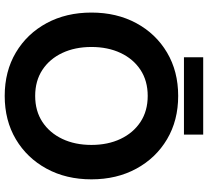

<svg xmlns="http://www.w3.org/2000/svg" viewBox="-54 -829 896 828"><g transform="rotate(90 394.0 -415.0)"><path d="M34.2 -361.3Q34.2 -470.2 79.8 -554.7Q125.5 -639.2 206.5 -687.3Q287.6 -735.4 393.6 -735.4Q499.5 -735.4 580.6 -687.3Q661.6 -639.2 707.5 -554.7Q753.4 -470.2 753.4 -361.3Q753.4 -252.4 707.5 -168Q661.6 -83.5 580.6 -35.4Q499.5 12.7 393.6 12.7Q287.6 12.7 206.5 -35.4Q125.5 -83.5 79.8 -168Q34.2 -252.4 34.2 -361.3ZM182.6 -361.3Q182.6 -290.5 208.3 -235.8Q233.9 -181.2 281.2 -149.9Q328.6 -118.7 393.6 -118.7Q458.5 -118.7 505.9 -149.9Q553.2 -181.2 579.1 -235.8Q605 -290.5 605 -361.3Q605 -432.1 579.1 -486.8Q553.2 -541.5 505.9 -572.8Q458.5 -604 393.6 -604Q328.6 -604 281.2 -572.8Q233.9 -541.5 208.3 -486.8Q182.6 -432.1 182.6 -361.3ZM227.1 -760.3V-843.3H560.5V-760.3Z"/></g></svg>

Font: Giphurs
Style: Bold
Weight: 700
Version: Version 0.920; ttfautohint (v1.8.4.7-5d5b)